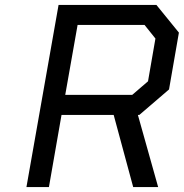

<svg xmlns="http://www.w3.org/2000/svg" viewBox="-20 -757 744 777"><path d="M87 0 217 -737H613L704 -625L664 -395L544 -292H538L620 0H519L440 -292H229L178 0ZM244 -373H515L579 -428L609 -601L565 -656H294Z"/></svg>

Font: Tomorrow
Style: Italic
Weight: 400
Italic angle: -10°
Designer: Tony de Marco, Monica Rizzolli
Foundry: Just in Type
Version: Version 2.002